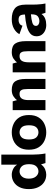

<svg xmlns="http://www.w3.org/2000/svg" viewBox="1073 -1781 720 2906"><g transform="rotate(-90 1433.0 -328.0)"><path d="M243 12Q179 12 129.5 -20Q80 -52 52 -111.5Q24 -171 24 -252Q24 -333 52 -390.5Q80 -448 129.5 -479Q179 -510 243 -510Q284 -510 327 -489.5Q370 -469 394 -428V-668H546V-194Q546 -157 549.5 -106Q553 -55 563 0H418L398 -67Q367 -24 325.5 -6Q284 12 243 12ZM292 -106Q336 -106 368.5 -139Q401 -172 401 -249Q401 -325 368.5 -358.5Q336 -392 292 -392Q247 -392 214.5 -356Q182 -320 182 -252Q182 -183 214.5 -144.5Q247 -106 292 -106Z M883 12Q814 12 754 -16Q694 -44 657 -102.5Q620 -161 620 -250Q620 -340 657 -397.5Q694 -455 754 -482.5Q814 -510 883 -510Q951 -510 1011 -482.5Q1071 -455 1108 -397.5Q1145 -340 1145 -250Q1145 -161 1108 -102.5Q1071 -44 1011 -16Q951 12 883 12ZM883 -106Q929 -106 959.5 -139Q990 -172 990 -250Q990 -329 958.5 -360.5Q927 -392 883 -392Q838 -392 806.5 -360.5Q775 -329 775 -250Q775 -172 806 -139Q837 -106 883 -106Z M1219 0V-496H1352L1371 -430Q1388 -458 1427.5 -484Q1467 -510 1524 -510Q1620 -510 1655.5 -456.5Q1691 -403 1691 -302V0H1539V-264Q1539 -299 1535 -328Q1531 -357 1515.5 -374.5Q1500 -392 1463 -392Q1415 -392 1393 -357.5Q1371 -323 1371 -255V0Z M1791 0V-496H1924L1943 -430Q1960 -458 1999.5 -484Q2039 -510 2096 -510Q2192 -510 2227.5 -456.5Q2263 -403 2263 -302V0H2111V-264Q2111 -299 2107 -328Q2103 -357 2087.5 -374.5Q2072 -392 2035 -392Q1987 -392 1965 -357.5Q1943 -323 1943 -255V0Z M2508 12Q2461 12 2422 -6Q2383 -24 2360 -56.5Q2337 -89 2337 -134Q2337 -195 2379.5 -231Q2422 -267 2496 -285Q2570 -303 2666 -310Q2666 -363 2649 -385Q2632 -407 2583 -407Q2552 -407 2528.5 -392.5Q2505 -378 2497 -348L2369 -394Q2394 -444 2452.5 -477Q2511 -510 2596 -510Q2702 -510 2759 -463Q2816 -416 2816 -303V-194Q2816 -162 2818 -125Q2820 -88 2824 -55Q2828 -22 2833 0H2692L2674 -60Q2646 -21 2603.5 -4.5Q2561 12 2508 12ZM2564 -92Q2609 -92 2639 -116Q2669 -140 2669 -208V-220Q2590 -213 2542 -198.5Q2494 -184 2494 -145Q2494 -121 2514 -106.5Q2534 -92 2564 -92Z"/></g></svg>

Font: Atkinson Hyperlegible
Style: Bold
Weight: 700
Designer: Elliott Scott, Megan Eiswerth, Linus Boman, Theodore Petrosky
Foundry: Braille Institute
Version: Version 1.006; ttfautohint (v1.8.3)